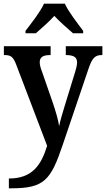

<svg xmlns="http://www.w3.org/2000/svg" viewBox="-20 -786 574 1039"><path d="M118 -619V-606H174C203 -631 246 -669 274 -700C302 -670 347 -630 375 -606H430V-619C402 -657 351 -721 331 -766H218C198 -721 147 -657 118 -619ZM28 180V233H42C220 233 255 188 319 -1L459 -414C479 -473 495 -488 531 -488H534V-536H336V-488H340C379 -487 397 -477 397 -448C397 -434 392 -413 387 -398L328 -206C318 -172 307 -138 300 -103C296 -134 281 -186 264 -235L206 -402C199 -420 195 -436 195 -449C195 -475 211 -488 251 -488H254V-536H1V-488H5C38 -488 51 -479 67 -438L235 3C203 107 155 180 28 180Z"/></svg>

Font: Noto Serif Khmer SemiCondensed SemiBold
Style: Regular
Weight: 600
Width: 4
Designer: Danh Hong and the Monotype Design Team
Foundry: Monotype Imaging Inc.
Version: Version 2.004